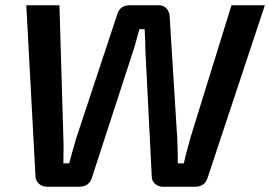

<svg xmlns="http://www.w3.org/2000/svg" viewBox="-20 -710 1027 730"><path d="M987 -690 769 -33Q764 -17 752 -8.5Q740 0 722 0H599Q582 0 569.5 -11Q557 -22 557 -39L533 -514Q533 -537 532 -557Q531 -577 530 -599H510Q504 -578 498 -555.5Q492 -533 485 -512L329 -33Q324 -17 311.5 -8.5Q299 0 282 0H159Q141 0 128.5 -11Q116 -22 115 -38L80 -690H206L221 -183Q222 -162 221.5 -138.5Q221 -115 221 -89H243Q250 -115 257 -140Q264 -165 271 -188L425 -653Q435 -690 473 -690H584Q602 -690 613 -678Q624 -666 625 -648L654 -182Q655 -160 655.5 -136Q656 -112 656 -89H679Q684 -112 691 -138Q698 -164 704 -186L860 -690Z"/></svg>

Font: Exo 2 SemiBold
Style: Italic
Weight: 600
Italic angle: -8°
Designer: Natanael Gama
Foundry: Natanael Gama
Version: Version 2.010